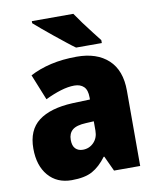

<svg xmlns="http://www.w3.org/2000/svg" viewBox="-86 -833 748 911"><g transform="rotate(-10 288.0 -378.0)"><path d="M310 -563Q407 -563 462 -512Q517 -461 517 -363V0H391L357 -73H354Q322 -30 285.5 -10Q249 10 186 10Q115 10 73.5 -38.5Q32 -87 32 -169Q32 -258 88.5 -301Q145 -344 252 -349L337 -352V-362Q337 -398 320.5 -414Q304 -430 275 -430Q245 -430 209 -419Q173 -408 134 -389L84 -513Q129 -537 185.5 -550Q242 -563 310 -563ZM299 -245Q253 -243 233.5 -226.5Q214 -210 214 -179Q214 -150 227.5 -136.5Q241 -123 263 -123Q294 -123 315.5 -145Q337 -167 337 -202V-247ZM330 -766Q344 -745 364.5 -717Q385 -689 405.5 -663Q426 -637 439 -620V-606H315Q298 -618 273 -638Q248 -658 220.5 -680Q193 -702 169 -722.5Q145 -743 130 -756V-766Z"/></g></svg>

Font: Noto Sans Lao UI SemCond Blk
Style: Regular
Weight: 900
Width: 4
Designer: Monotype Design Team
Foundry: Monotype Imaging Inc.
Version: Version 2.000; ttfautohint (v1.8.4.7-5d5b)